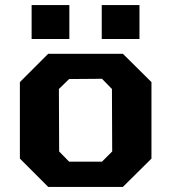

<svg xmlns="http://www.w3.org/2000/svg" viewBox="-20 -733 671 753"><path d="M104 -580V-713H252V-580ZM379 -580V-713H527V-580ZM169 0 58 -111V-411L169 -522H462L574 -411V-111L462 0ZM251 -99H380L420 -139L419 -384L380 -424L251 -423L211 -384L212 -139Z"/></svg>

Font: Tomorrow SemiBold
Style: Regular
Weight: 600
Designer: Tony de Marco, Monica Rizzolli
Foundry: Just in Type
Version: Version 2.002